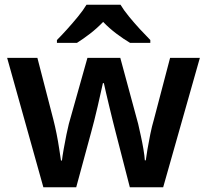

<svg xmlns="http://www.w3.org/2000/svg" viewBox="-20 -786 870 806"><path d="M465 -233Q460 -252 453 -280.5Q446 -309 438.5 -340Q431 -371 425 -397Q419 -423 416 -437H412Q409 -423 403 -397Q397 -371 390 -339.5Q383 -308 375.5 -279.5Q368 -251 363 -232L300 0H162L10 -543H137L204 -284Q211 -257 217.5 -224.5Q224 -192 228.5 -161.5Q233 -131 236 -112H240Q242 -130 247.5 -161Q253 -192 259 -221.5Q265 -251 269 -266L347 -543H485L560 -266Q564 -248 570.5 -219Q577 -190 582 -160.5Q587 -131 588 -113H592Q594 -129 599 -159Q604 -189 611 -223Q618 -257 626 -284L694 -543H819L665 0H525ZM486 -766Q499 -744 521.5 -716.5Q544 -689 568 -663Q592 -637 611 -618V-606H526Q499 -622 469 -644.5Q439 -667 413 -694Q387 -667 358.5 -645Q330 -623 303 -606H219V-618Q238 -637 261.5 -663Q285 -689 307.5 -716.5Q330 -744 343 -766Z"/></svg>

Font: Noto Sans Gujarati SemiBold
Style: Regular
Weight: 600
Designer: Jelle Bosma - Monotype Design Team, Universal Thirst
Foundry: Monotype Imaging Inc.
Version: Version 2.106; ttfautohint (v1.8.4.7-5d5b)